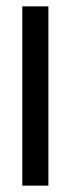

<svg xmlns="http://www.w3.org/2000/svg" viewBox="-20 -583 222 603"><path d="M50 0V-563H132V0Z"/></svg>

Font: Darker Grotesque Light SemiBold
Style: Regular
Weight: 600
Version: Version 1.000;gftools[0.9.28]